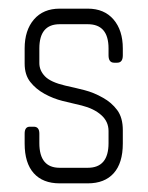

<svg xmlns="http://www.w3.org/2000/svg" viewBox="-20 -424 343 444"><path d="M183 0H118Q79 0 58 -23.5Q37 -47 37 -92V-115Q37 -131 49 -131H58Q71 -131 71 -115V-93Q71 -36 118 -36H183Q231 -36 231 -93V-121Q231 -143 214 -158Q197 -173 169 -180Q147 -185 125 -190.5Q103 -196 83 -207Q63 -218 50 -234.5Q37 -251 37 -277V-312Q37 -354 58.5 -379Q80 -404 118 -404H183Q221 -404 242.5 -379Q264 -354 264 -312V-296Q264 -279 251 -279H244Q231 -279 231 -296V-312Q231 -368 183 -368H118Q71 -368 71 -312V-278Q71 -261 84 -247.5Q97 -234 131 -226Q154 -221 175.5 -215.5Q197 -210 218 -198Q238 -187 251 -169.5Q264 -152 264 -123V-92Q264 -47 243 -23.5Q222 0 183 0Z"/></svg>

Font: Chathura
Style: Regular
Weight: 300
Designer: Appaji Ambarisha Darbha
Foundry: Aditya Fonts
Version: Version 1.00 2015